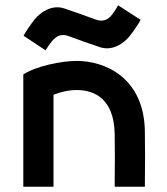

<svg xmlns="http://www.w3.org/2000/svg" viewBox="-20 -705 630 725"><path d="M68 -424V0H182V-347C209 -358 239 -365 270 -365C340 -365 410 -329 413 -201C414 -148 414 -83 413 0H527C528 -83 528 -158 527 -211C523 -414 374 -475 270 -475C211 -475 116 -455 68 -424ZM69 -570 152 -515C159 -526 166 -537 175 -548C194 -571 213 -579 241 -568C281 -553 318 -540 357 -527C404 -511 447 -541 469 -568C484 -587 502 -613 511 -630L426 -685C420 -674 413 -663 405 -652C388 -629 368 -621 339 -632C301 -646 262 -660 223 -673C176 -689 133 -659 111 -632C96 -613 78 -587 69 -570Z"/></svg>

Font: KT Kiyosuna Sans Bold
Style: Regular
Weight: 700
Designer: [Zen Kaku Gothic] Yoshimichi Ohira
Version: Version 1.010;Glyphs 3.1.2 (3151)